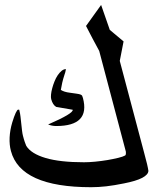

<svg xmlns="http://www.w3.org/2000/svg" viewBox="-20 -804 685 789"><path d="M320.8 -401.4Q351.6 -286.1 210.9 -286.1Q193.8 -286.1 177.7 -292.5Q282.2 -337.9 278.8 -353L210.9 -364.7Q196.8 -373 190.4 -396.5Q188.5 -403.8 189.7 -415.8Q190.9 -427.7 194.6 -441.4Q198.2 -455.1 203.9 -469.2Q209.5 -483.4 217 -494.6Q224.6 -505.9 233.2 -512.9Q241.7 -520 251 -520Q250 -514.2 248.3 -507.1Q246.6 -500 244.6 -495.6Q239.3 -479.5 235.8 -464.4Q232.4 -449.2 230 -434.6Q243.2 -425.8 267.6 -422.9Q285.6 -420.4 295.7 -418.9Q305.7 -417.5 310.8 -415.5Q315.9 -413.6 317.6 -410.4Q319.3 -407.2 320.8 -401.4ZM494.1 -165Q498.5 -167.5 497.1 -181.2L387.7 -594.7Q375 -618.2 361.3 -643.8Q347.7 -669.4 333.5 -697.3L395.5 -783.7L431.2 -681.2L487.8 -633.8L472.2 -553.7L571.8 -178.2Q580.1 -148.4 584.5 -129.2Q588.9 -109.9 589.8 -102.1Q589.4 -86.4 564.5 -73.2Q539.6 -60.1 489.3 -50.3Q448.7 -42 416.3 -38.3Q383.8 -34.7 354.5 -34.7Q64 -34.7 24.9 -183.6Q18.1 -208.5 19.5 -239Q21 -269.5 30.3 -300.8Q38.1 -326.2 44.4 -339.8Q50.8 -353.5 54.7 -353.5L59.1 -353L60.5 -346.2Q62.5 -338.9 64.2 -325Q65.9 -311 67.4 -295.9Q68.8 -280.8 70.6 -267.1Q72.3 -253.4 74.2 -246.6Q78.1 -231 81.8 -220.5Q85.4 -210 87.9 -204.6Q107.9 -172.4 167.2 -154.8Q226.6 -137.2 325.2 -137.2Q345.2 -137.2 370.8 -139.6Q396.5 -142.1 421.1 -146.2Q445.8 -150.4 465.8 -155.3Q485.8 -160.2 494.1 -165Z"/></svg>

Font: XB Khoramshahr
Style: Oblique
Weight: 400
Italic angle: 12°
Designer: Behnam
Foundry: Irmug
Version: Version 8.005 2009